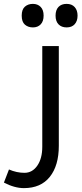

<svg xmlns="http://www.w3.org/2000/svg" viewBox="-60 -720 416 980"><path d="M155.8 28.8V-484.9H240.2V23.9Q240.2 125 194.3 182.6Q148.4 240.2 62 240.2Q14.2 240.2 -40 211.9L-14.2 145Q24.9 162.1 64.9 162.1Q105 162.1 130.4 125.5Q155.8 88.9 155.8 28.8ZM321.3 -596.4Q306.6 -580.1 280.3 -580.1Q253.9 -580.1 238.8 -595.7Q223.6 -611.3 223.6 -640.1Q223.6 -668.9 238.5 -684.6Q253.4 -700.2 280 -700.2Q306.6 -700.2 321.3 -683.8Q335.9 -667.5 335.9 -640.1Q335.9 -612.8 321.3 -596.4ZM147.7 -595.7Q132.8 -580.1 108.2 -580.1Q83.5 -580.1 67.1 -594.2Q50.8 -608.4 50.8 -640.1Q50.8 -671.9 67.1 -686Q83.5 -700.2 107.9 -700.2Q132.3 -700.2 147.5 -684.8Q162.6 -669.4 162.6 -640.4Q162.6 -611.3 147.7 -595.7Z"/></svg>

Font: DroidArabicKufi
Style: Regular
Weight: 400
Designer: Pascal Zoghbi
Foundry: Ascender Corporation
Version: Version 1.00